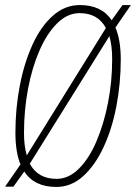

<svg xmlns="http://www.w3.org/2000/svg" viewBox="-21 -730 538 760"><path d="M202 10Q115 10 75 -51L32 9H-1L60 -79Q40 -128 40 -205Q40 -301 57.5 -391.5Q75 -482 108 -554Q141 -626 188.5 -668Q236 -710 295 -710Q381 -710 421 -650L464 -710H497L436 -621Q457 -572 457 -495Q457 -399 439.5 -308.5Q422 -218 388.5 -146.5Q355 -75 308 -32.5Q261 10 202 10ZM74 -204Q74 -152 85 -115L398 -619Q367 -678 294 -678Q246 -678 205.5 -638Q165 -598 135.5 -530.5Q106 -463 90 -378.5Q74 -294 74 -204ZM203 -22Q251 -22 291.5 -62.5Q332 -103 361 -171Q390 -239 406.5 -323Q423 -407 423 -496Q423 -549 412 -587L97 -82Q129 -22 203 -22Z"/></svg>

Font: Georama SemiCondensed ExtraLight
Style: Italic
Weight: 200
Width: 4
Italic angle: -9°
Designer: Jean-Baptiste Levee
Foundry: Production Type
Version: Version 1.000